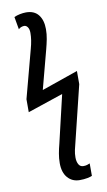

<svg xmlns="http://www.w3.org/2000/svg" viewBox="-108 -818 620 1108"><g transform="rotate(-10 202.5 -263.5)"><path d="M266 240Q223 240 196 209.5Q169 179 169 124Q169 96 174 68Q179 40 186 14L252 -267L44 -197V-273L119 -555Q133 -605 133 -646Q133 -668 124.5 -680Q116 -692 104 -692Q96 -692 86.5 -688.5Q77 -685 71 -678L58 -752Q72 -759 91.5 -763Q111 -767 128 -767Q176 -767 200.5 -736Q225 -705 225 -652Q225 -623 219.5 -594.5Q214 -566 206 -536L146 -309L359 -383V-306L279 21Q273 43 268.5 64Q264 85 264 107Q264 131 273 147.5Q282 164 301 164Q314 164 323 161Q332 158 339 155V228Q331 232 311.5 236Q292 240 266 240Z"/></g></svg>

Font: Noto Sans ExtraCondensed Medium
Style: Regular
Weight: 500
Width: 2
Designer: Monotype Design Team
Foundry: Monotype Imaging Inc.
Version: Version 2.013; ttfautohint (v1.8.4.7-5d5b)